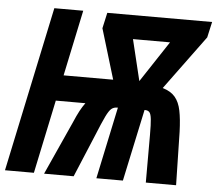

<svg xmlns="http://www.w3.org/2000/svg" viewBox="-53 -771 935 827"><g transform="rotate(5 414.5 -357.0)"><path d="M-2 0 148.9 -713.9H273.9L213.9 -429.2H428.2L362.8 -646L377.9 -713.9H831.1L815.9 -646L644 -412.1Q679.7 -401.4 698 -379.6Q716.3 -357.9 723.6 -321.8Q731 -285.6 732.9 -230L737.8 0H606.9V-206.1Q606.9 -251.5 604.5 -273.9Q602.1 -296.4 595.5 -303.7Q588.9 -311 576.2 -311H574.2L507.8 0H393.1L459 -311H456.1Q441.4 -311 431.2 -302.7Q420.9 -294.4 407.7 -267.1Q394.5 -239.7 371.1 -182.1L294.9 0H167L271 -230Q284.7 -262.2 295.2 -281.7Q305.7 -301.3 317.9 -317.9H189.9L123 0ZM541 -433.1 658.2 -610.8H498Z"/></g></svg>

Font: Open Sans Condensed
Style: Italic
Weight: 400
Width: 3
Italic angle: -12°
Designer: Monotype Design Team
Foundry: Monotype Imaging Inc.
Version: Version 3.000